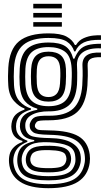

<svg xmlns="http://www.w3.org/2000/svg" viewBox="-20 -785 550 1007"><path d="M233.8 202Q136.2 202 84.8 167.9Q33.2 133.8 27.5 69Q25.5 46 30.5 25Q35.5 3.5 53.8 -14Q72 -31.5 97.5 -40V-46Q72.5 -53.2 58.8 -67.4Q45 -81.5 40.5 -107Q38 -121 40.5 -136.8Q44.8 -165.8 61.1 -182.5Q77.5 -199.2 108.5 -210V-216Q80.5 -225.5 53.6 -255.2Q26.8 -285 23.5 -337Q21.8 -364.8 22 -386.1Q22.2 -407.5 23.5 -430Q29.2 -526.5 79.6 -568.2Q130 -610 234.5 -610Q297.8 -610 328.8 -593.2Q359.8 -576.5 372.8 -549H378.8Q393.8 -574 419.1 -585Q444.5 -596 469.8 -598.5Q495 -601 509.5 -600V-576Q450.8 -577.2 419.6 -562.4Q388.5 -547.5 375.2 -515.5H369.2Q359.2 -548.2 330.2 -567.1Q301.2 -586 234.5 -586Q145.8 -586 102.1 -549.5Q58.5 -513 53.5 -429Q50.8 -383 53.5 -338Q57 -282.2 82.8 -254.1Q108.5 -226 142.5 -216.2V-210.2Q106 -199.5 88 -182.4Q70 -165.2 65.2 -137.5Q62.8 -122.2 65.2 -106.2Q72 -65.8 123.5 -47.2V-41.2Q91.8 -28 76.5 -12Q61.2 4 54.8 24.8Q47.8 47 50.2 68.5Q57.2 127 100.8 154Q144.2 181 233.8 181Q326 181 369.9 154.1Q413.8 127.2 424 69Q427.5 50 423.8 25.2Q415.8 -27 373.4 -51.6Q331 -76.2 239.5 -78Q201.8 -78.8 182.5 -81.9Q163.2 -85 154.6 -91Q146 -97 140.2 -106Q136.8 -111.8 135.9 -122Q135 -132.2 137 -138Q146.5 -164 165.5 -171.4Q184.5 -178.8 234.5 -178Q321.8 -176.8 363.6 -215.2Q405.5 -253.8 411.5 -338Q413.2 -361.8 413.5 -387.6Q413.8 -413.5 412.5 -439.8Q408.8 -514.8 509.5 -509V-485Q471.8 -486.2 455 -476.1Q438.2 -466 439.5 -440Q440.8 -413.5 440.5 -387.2Q440.2 -361 438.5 -337Q431.5 -240 384.4 -197Q337.2 -154 234.5 -154Q206 -154 192.2 -152.4Q178.5 -150.8 173.1 -146Q167.8 -141.2 163.8 -131.5Q163 -129.8 162.9 -124.8Q162.8 -119.8 165.2 -116.2Q170.2 -109.8 175.5 -106.6Q180.8 -103.5 194.8 -102.5Q208.8 -101.5 239.8 -101Q342.2 -99.5 391.9 -70.2Q441.5 -41 450.5 25Q453.5 47.2 450.5 69Q441.2 134.8 388.9 168.4Q336.5 202 233.8 202ZM233.8 161Q151 161 114.1 140Q77.2 119 71.2 70Q68.8 47.5 74 24.8Q80.5 -3.2 100.5 -19.2Q120.5 -35.2 159.5 -44.5V-50.5Q128.5 -54.8 111 -67.2Q93.5 -79.8 86.2 -106.8Q83 -119.8 85.2 -137.5Q89.2 -167.2 110.5 -184.1Q131.8 -201 175.5 -209.2V-215.2Q133.8 -226.8 110.2 -255Q86.8 -283.2 83.2 -341Q82 -362.5 82 -382Q82 -401.5 83.5 -426.5Q87.8 -499 124.2 -530.5Q160.8 -562 234.5 -562Q293.5 -562 322.8 -542.4Q352 -522.8 364.2 -477.2H370.2Q382.8 -507.2 398.8 -524.4Q414.8 -541.5 440.9 -548.5Q467 -555.5 509.5 -555.5V-531.5Q445 -534.2 412.6 -509.4Q380.2 -484.5 384 -435.2Q385 -423.5 385 -404.9Q385 -386.2 384.8 -368.5Q384.5 -350.8 383.8 -341.5Q378.2 -264 340.6 -232Q303 -200 234.5 -201Q211.2 -201.5 185.5 -196.4Q159.8 -191.2 140 -178.6Q120.2 -166 114.2 -143.5Q112.2 -135.8 112.5 -125Q112.8 -114.2 114.5 -107.8Q123.8 -76.2 153.1 -69Q182.5 -61.8 240 -60.8Q315.5 -59.8 355.5 -36.4Q395.5 -13 402 25.2Q406.2 49.5 402.2 69.2Q392.5 117 352.8 139Q313 161 233.8 161ZM234.5 -228Q292 -228 321.1 -254.9Q350.2 -281.8 354.8 -343.5Q356 -361 356.5 -382.1Q357 -403.2 355.8 -425.2Q352.5 -490.5 320.4 -514.2Q288.2 -538 234.5 -538Q176 -538 146.5 -511.6Q117 -485.2 113.2 -424.5Q112 -404.2 112.1 -382.6Q112.2 -361 113.2 -342.5Q116.8 -283.8 146.4 -255.9Q176 -228 234.5 -228ZM234.5 -252Q191.5 -252 168.9 -273.4Q146.2 -294.8 143.2 -344.2Q142 -366.2 142.1 -384.9Q142.2 -403.5 143.2 -422.2Q146.2 -471.5 168.8 -492.8Q191.2 -514 234.5 -514Q278.2 -514 300.8 -493.1Q323.2 -472.2 325.8 -424Q327.5 -386 324.8 -344.8Q321.2 -295.2 298.8 -273.6Q276.2 -252 234.5 -252ZM234.5 -276Q260.8 -276 276.4 -292.1Q292 -308.2 294.8 -347.5Q296 -366.8 296.5 -383.4Q297 -400 295.8 -422.5Q294 -458.8 278.4 -474.4Q262.8 -490 234.5 -490Q206.5 -490 191 -474Q175.5 -458 173.2 -421Q172.2 -401.5 172.1 -384.1Q172 -366.8 173.2 -346Q175.5 -308.5 191 -292.2Q206.5 -276 234.5 -276ZM233.8 139Q289.2 139 317.9 129.6Q346.5 120.2 358.1 104.2Q369.8 88.2 374.2 69Q378 52.2 373 24.5Q367 -7.5 334.2 -21.5Q301.5 -35.5 239.8 -38.8Q176.5 -42.2 143.9 -27.4Q111.2 -12.5 98 25.2Q91 45.5 95 69.5Q101.5 108.5 134.9 123.8Q168.2 139 233.8 139ZM233.8 119Q172.5 119 147.4 106.6Q122.2 94.2 117 69Q112.2 46 120.2 25Q130.2 -1 156.6 -11.2Q183 -21.5 240.8 -20.5Q292.2 -19.5 317.1 -9.1Q342 1.2 349.2 24.8Q356.2 46.5 350.2 68.5Q342.8 95.8 317.1 107.4Q291.5 119 233.8 119ZM233.8 97Q274.8 97 295.4 91.2Q316 85.5 323.5 69Q334 47 322.5 25Q311.5 4 239.8 2.5Q193 1.2 173.1 7.6Q153.2 14 147 24.2Q133 47.5 142.5 69Q149.2 84 169.2 90.5Q189.2 97 233.8 97ZM154.5 -741V-765H304.5V-741ZM154.5 -693V-717H304.5V-693ZM154.5 -645V-669H304.5V-645Z"/></svg>

Font: Big Shoulders Inline Display Black
Style: Regular
Weight: 900
Designer: Patric King
Foundry: XO Type Co
Version: Version 1.000